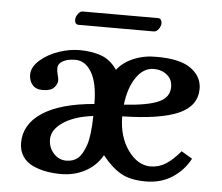

<svg xmlns="http://www.w3.org/2000/svg" viewBox="-46 -637 808 700"><g transform="rotate(5 357.5 -286.5)"><path d="M493.2 -535.2H219.2Q204.1 -535.2 204.1 -553.2Q204.1 -563 211.9 -574Q219.7 -585 229 -585H504.9Q511.7 -585 515.4 -579.8Q519 -574.7 519 -567.9Q519 -557.1 511.2 -546.1Q503.4 -535.2 493.2 -535.2ZM505.9 -398.9Q467.8 -398.9 441.4 -359.9Q415 -320.8 408.2 -259.8Q493.7 -265.1 533.9 -282.7Q574.2 -300.3 574.2 -338.9Q574.2 -366.7 554.2 -382.8Q534.2 -398.9 505.9 -398.9ZM288.1 -103Q299.3 -137.7 300.8 -209Q231 -200.2 190.9 -172.9Q150.9 -145.5 150.9 -110.8Q150.9 -80.1 170.2 -59.1Q189.5 -38.1 216.8 -38.1Q241.7 -38.1 258.5 -52Q275.4 -65.9 288.1 -103ZM230 -443.8Q274.9 -443.8 309.6 -431.4Q344.2 -418.9 368.2 -383.8Q390.1 -412.6 429.4 -428.7Q468.8 -444.8 513.2 -443.8Q599.1 -443.8 638.7 -414.6Q678.2 -385.3 678.2 -341.8Q678.2 -278.8 612.3 -249.3Q546.4 -219.7 405.8 -216.8Q406.2 -142.6 441.7 -93.3Q477.1 -43.9 523.9 -43.9Q554.2 -43.9 579.6 -59.8Q605 -75.7 632.8 -108.9L672.9 -85Q649.9 -41.5 608.4 -14.6Q566.9 12.2 511.2 12.2Q454.6 12.2 419.9 -7.8Q385.3 -27.8 352.1 -69.8Q329.6 -30.3 289.8 -9Q250 12.2 202.1 12.2Q171.9 12.2 145.8 7.3Q119.6 2.4 96.7 -8.5Q73.7 -19.5 60.3 -40Q46.9 -60.5 46.9 -88.9Q46.9 -156.7 111.8 -199.5Q176.8 -242.2 300.8 -252.9Q300.8 -328.6 277.8 -367.9Q254.9 -407.2 217.8 -407.2Q189.9 -407.2 172.4 -397.5Q154.8 -387.7 154.8 -371.1Q154.8 -360.4 158.4 -346.7Q162.1 -333 162.1 -328.1Q162.1 -313.5 149.9 -300.3Q137.7 -287.1 107.9 -287.1Q83 -287.1 70.6 -302.2Q58.1 -317.4 58.1 -338.9Q58.1 -367.2 86.4 -392.1Q114.7 -417 154.1 -430.4Q193.4 -443.8 230 -443.8Z"/></g></svg>

Font: Linux Libertine G
Style: Semibold
Weight: 600
Designer: Philipp H. Poll
Foundry: Philipp H. Poll
Version: Version 5.1.1